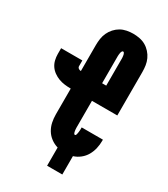

<svg xmlns="http://www.w3.org/2000/svg" viewBox="-209 -838 918 1050"><g transform="rotate(30 250.0 -312.5)"><path d="M266 118V3Q242 -4 222 -19Q202 -34 189.5 -55Q177 -76 172 -100Q167 -124 167 -149V-312H165Q146 -312 127 -314.5Q108 -317 90.5 -323.5Q73 -330 57 -341.5Q41 -353 30.5 -368.5Q20 -384 15.5 -403Q11 -422 11 -441V-477H145V-441Q145 -433 151.5 -428Q158 -423 165 -423H167V-586Q167 -607 170 -627Q173 -647 181.5 -665.5Q190 -684 204 -699.5Q218 -715 235.5 -725Q253 -735 273.5 -739Q294 -743 314 -743Q334 -743 354.5 -739Q375 -735 392.5 -725Q410 -715 424 -699.5Q438 -684 446.5 -665.5Q455 -647 458 -627Q461 -607 461 -586V-312H301V-149Q301 -145 301 -140.5Q301 -136 301.5 -132Q302 -128 302.5 -124Q303 -120 304 -116Q305 -112 307 -108Q309 -104 313 -104Q318 -104 319.5 -109Q321 -114 322 -118.5Q323 -123 323.5 -127.5Q324 -132 324.5 -137Q325 -142 325 -146.5Q325 -151 325 -156V-158H459V-150Q459 -126 453.5 -102Q448 -78 436 -57Q424 -36 404.5 -20.5Q385 -5 362 2V118ZM301 -423H327V-586Q327 -590 327 -594.5Q327 -599 326.5 -603Q326 -607 325.5 -611Q325 -615 324 -619Q323 -623 320.5 -627Q318 -631 314 -631Q310 -631 307.5 -627Q305 -623 304 -619Q303 -615 302.5 -611Q302 -607 301.5 -603Q301 -599 301 -594.5Q301 -590 301 -586Z"/></g></svg>

Font: Iosevka SS18 Heavy
Style: Regular
Weight: 900
Monospace: yes
Designer: Belleve Invis
Foundry: Belleve Invis
Version: Version 25.1.1; ttfautohint (v1.8.4)